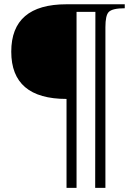

<svg xmlns="http://www.w3.org/2000/svg" viewBox="-20 -682 615 916"><path d="M575.2 -642.6Q515.6 -642.6 498.5 -624.5Q482.9 -608.4 482.9 -552.2V214.4H434.1L435.1 -625.5H345.2V214.4H297.4V-210Q33.7 -210 33.7 -435.5Q33.7 -661.6 297.4 -661.6H575.2Z"/></svg>

Font: Dai Banna SIL Book
Style: BoldOblique
Weight: 700
Italic angle: -11°
Designer: Victor Gaultney
Foundry: SIL International
Version: Version 2.000